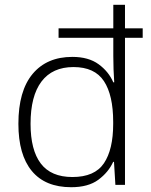

<svg xmlns="http://www.w3.org/2000/svg" viewBox="-20 -780 635 810"><path d="M280.3 9.8Q170.9 9.8 114.3 -58.6Q57.6 -127 57.6 -257.8Q57.6 -396.5 117.7 -468.3Q177.7 -540 285.2 -540Q353.5 -540 396 -509Q438.5 -478 458 -432.6H461.9Q460 -458.5 459 -488Q458 -517.6 458 -543.5V-620.6H227.1V-660.6H458V-759.8H507.3V-660.6H582V-620.6H507.3V0H466.8L460.9 -97.2H457.5Q437.5 -53.2 395 -21.7Q352.5 9.8 280.3 9.8ZM285.6 -33.2Q379.4 -33.2 418.5 -91.3Q457.5 -149.4 457.5 -257.3V-265.6Q457.5 -378.4 418.5 -437.7Q379.4 -497.1 290 -497.1Q201.2 -497.1 155 -436Q108.9 -375 108.9 -257.8Q108.9 -147 152.1 -90.1Q195.3 -33.2 285.6 -33.2Z"/></svg>

Font: Open Sans Light
Style: Regular
Weight: 300
Designer: Monotype Design Team
Foundry: Monotype Imaging Inc.
Version: Version 3.000; ttfautohint (v1.8.4)